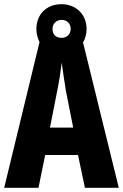

<svg xmlns="http://www.w3.org/2000/svg" viewBox="-20 -898 588 918"><path d="M386 0H548L377 -695C388 -713 394 -736 394 -760C394 -827 345 -878 274 -878C202 -878 154 -829 154 -759C154 -736 160 -715 169 -697L0 0H164L196 -157H353ZM275 -717C246 -717 231 -734 231 -760C231 -785 250 -803 275 -803C300 -803 318 -785 318 -760C318 -734 299 -717 275 -717ZM295 -464 330 -288H219L254 -466C264 -515 271 -563 275 -599C280 -561 287 -514 295 -464Z"/></svg>

Font: Noto Sans Armenian ExtraCondensed ExtraBold
Style: Regular
Weight: 800
Width: 2
Designer: Monotype Design Team
Foundry: Monotype Imaging Inc.
Version: Version 2.008